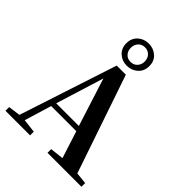

<svg xmlns="http://www.w3.org/2000/svg" viewBox="-274 -1148 1293 1293"><g transform="rotate(45 372.5 -501.5)"><path d="M308.6 -897.5Q308.6 -867.2 326.7 -847.7Q344.7 -828.1 374 -828.1Q403.3 -828.1 421.9 -847.7Q440.4 -867.2 440.4 -897.5Q440.4 -927.7 421.9 -947.3Q403.3 -966.8 374 -966.8Q344.7 -966.8 326.7 -946.8Q308.6 -926.8 308.6 -897.5ZM374 -792Q329.1 -792 297.4 -820.8Q265.6 -849.6 265.6 -897.5Q265.6 -945.3 297.4 -974.1Q329.1 -1002.9 374 -1002.9Q419.9 -1002.9 452.1 -974.6Q484.4 -946.3 484.4 -897.5Q484.4 -849.6 452.1 -820.8Q419.9 -792 374 -792ZM217.8 -277.3H433.6L324.2 -620.1ZM652.3 -43.9 735.4 -35.2V0H412.1V-35.2L508.8 -45.9L446.3 -240.2H207L148.4 -46.9L246.1 -35.2V0H11.7V-35.2L97.7 -46.9L326.2 -745.1H413.1Z"/></g></svg>

Font: GenRyuMin TW TTF Bold
Style: Regular
Weight: 700
Version: Version 1.300